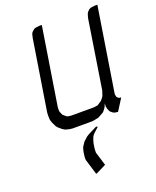

<svg xmlns="http://www.w3.org/2000/svg" viewBox="-156 -675 847 1040"><g transform="rotate(-20 267.0 -155.0)"><path d="M78.1 -110.8 79.1 -128.9 143.1 -532.2 147 -549.8 149.9 -559.1 154.8 -565.9 165 -575.2 172.9 -580.1 182.1 -582 198.2 -584H213.9L143.1 -137.2L142.1 -120.1L143.1 -110.8L146 -103L151.9 -89.8L155.8 -85.9L166 -77.1L172.9 -71.8L181.2 -69.8L195.8 -67.9H324.2L340.8 -69.8L350.1 -71.8L357.9 -77.1L371.1 -85.9L376 -89.8L386.2 -103L391.1 -110.8L394 -120.1L399.9 -137.2L461.9 -532.2L466.8 -549.8L470.2 -559.1L475.1 -565.9L483.9 -575.2L493.2 -580.1L502 -582L518.1 -584H534.2L458 -103L457 -94.2L458 -89.8L460 -81.1L463.9 -75.2L472.2 -69.8L476.1 -68.8L483.9 -67.9L440.9 0L426.8 -2L418.9 -3.9L412.1 -7.8L400.9 -17.1L397.9 -21L392.1 -34.2L390.1 -43L388.2 -50.8L389.2 -67.9L381.8 -50.8L377 -43L366.2 -28.8L361.8 -24.9L348.1 -17.1L331.1 -7.8L306.2 -2L290 0H178.2L162.1 -2L139.2 -7.8L124 -17.1L104 -34.2L97.2 -43L85 -67.9L79.1 -85.9ZM187 176.8 188 161.1 191.9 136.2 196.8 118.2 200.2 110.8 206.1 102.1 214.8 88.9 237.8 67.9 252 59.1 301.8 34.2 310.1 38.1 280.8 64.9 271 77.1 269 81.1 262.2 99.1 257.8 115.2 253.9 140.1 252.9 158.2V167L276.9 245.1L219.2 273.9H214.8L188 186Z"/></g></svg>

Font: Petahja
Style: Italic
Weight: 400
Designer: T. Christopher White
Version: Version 1.1